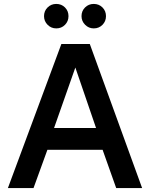

<svg xmlns="http://www.w3.org/2000/svg" viewBox="-20 -953 761 973"><path d="M435.1 -730 700.2 0H568.8L500 -193.8H220.2L149.9 0H20L291 -730ZM203.1 -871.1Q203.1 -897.5 221.2 -915.3Q239.3 -933.1 265.1 -933.1Q291.5 -933.1 309.3 -915.3Q327.1 -897.5 327.1 -871.1Q327.1 -845.2 309.3 -827.1Q291.5 -809.1 265.1 -809.1Q239.3 -809.1 221.2 -827.4Q203.1 -845.7 203.1 -871.1ZM253.9 -304.2H466.8L361.8 -610.8ZM393.1 -871.1Q393.1 -897.5 411.1 -915.3Q429.2 -933.1 455.1 -933.1Q481.4 -933.1 499.3 -915.3Q517.1 -897.5 517.1 -871.1Q517.1 -845.2 499.3 -827.1Q481.4 -809.1 455.1 -809.1Q429.7 -809.1 411.4 -827.4Q393.1 -845.7 393.1 -871.1Z"/></svg>

Font: Nacelle SemiBold
Style: Regular
Weight: 600
Designer: Sora Sagano
Foundry: Sora Sagano
Version: Version 1.000;FEAKit 1.0